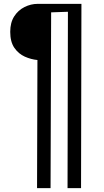

<svg xmlns="http://www.w3.org/2000/svg" viewBox="-20 -720 541 995"><path d="M172 255 174 -409Q141 -412 108.5 -426.5Q76 -441 54.5 -472Q33 -503 33 -555Q33 -603 53.5 -635Q74 -667 107 -683.5Q140 -700 175 -700H402L400 255H330L332 -659L245 -656L242 255Z"/></svg>

Font: Lora
Style: Regular
Weight: 400
Designer: Olga Karpushina, Alexei Vanyashin (Cyrillic)
Foundry: Cyreal
Version: Version 3.005; ttfautohint (v1.8.4.7-5d5b)